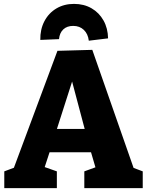

<svg xmlns="http://www.w3.org/2000/svg" viewBox="-20 -966 756 986"><path d="M675 -78 631 -117 713 -86V0H413V-86L490 -114L475 -90L441 -206L467 -184H222L241 -204L205 -94L201 -111L272 -86V0H2V-86L82 -116L43 -82L275 -705L454 -710ZM265 -281 254 -304H439L422 -277L332 -616L372 -615ZM360 -946Q411 -946 450 -923.5Q489 -901 511.5 -861Q534 -821 535 -769L436 -757Q432 -792 410.5 -812.5Q389 -833 356 -833Q324 -833 305 -815Q286 -797 283 -765L187 -761Q186 -815 208 -857Q230 -899 269.5 -922.5Q309 -946 360 -946Z"/></svg>

Font: Bitter Thin ExtraBold
Style: Regular
Weight: 800
Version: Version 3.020